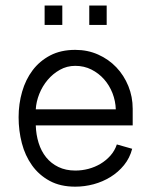

<svg xmlns="http://www.w3.org/2000/svg" viewBox="-20 -682 560 710"><path d="M210.4 -589.8H145V-661.6H210.4ZM374.5 -589.8H310.1V-661.6H374.5ZM468.8 -131.8Q460 -97.7 438.7 -71.5Q417.5 -45.4 388.7 -27.6Q359.9 -9.8 326.2 -0.7Q292.5 8.3 258.3 8.3Q203.1 8.3 163.6 -13.2Q124 -34.7 98.4 -70.6Q72.8 -106.4 60.8 -152.6Q48.8 -198.7 48.8 -248.5Q48.8 -297.9 61.8 -342.8Q74.7 -387.7 100.6 -422.1Q126.5 -456.5 165.8 -477.1Q205.1 -497.6 258.3 -497.6Q304.2 -497.6 343 -480.2Q381.8 -462.9 410.2 -433.1Q438.5 -403.3 454.6 -363.8Q470.7 -324.2 470.7 -279.8V-218.3H112.3Q113.3 -184.1 122.8 -153.6Q132.3 -123 150.6 -100.3Q168.9 -77.6 196 -64.5Q223.1 -51.3 258.8 -51.3Q283.2 -51.3 307.1 -57.6Q331.1 -64 351.6 -76.2Q372.1 -88.4 388.2 -106.4Q404.3 -124.5 412.1 -147.9ZM408.2 -277.8Q407.2 -308.6 396 -337.4Q384.8 -366.2 365 -388.7Q345.2 -411.1 318.1 -424.8Q291 -438.5 258.3 -438.5Q227.5 -438.5 201.4 -423.8Q175.3 -409.2 156 -386.2Q136.7 -363.3 125.2 -334.5Q113.8 -305.7 112.3 -277.8Z"/></svg>

Font: SengPathom
Style: Regular
Weight: 400
Designer: John M. Durdin
Foundry: Lao Script for Windows
Version: Version 1.300